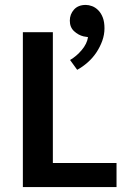

<svg xmlns="http://www.w3.org/2000/svg" viewBox="-20 -761 504 781"><path d="M73 -630H195V-98H454V0H73ZM320 -613Q299 -618 281.5 -634Q264 -650 264 -677Q264 -703 281 -722Q298 -741 329 -741Q341 -741 354.5 -736Q368 -731 379.5 -719.5Q391 -708 398 -690Q405 -672 405 -646Q405 -620 396 -595Q387 -570 372 -547.5Q357 -525 336.5 -507Q316 -489 294 -477L265 -517Q291 -532 312.5 -557.5Q334 -583 338 -610Z"/></svg>

Font: Mukta Vaani SemiBold
Style: Regular
Weight: 600
Designer: Noopur Datye, Girish Dalvi, Yashodeep Gholap, Pallavi Karambelkar
Foundry: Ek Type
Version: Version 2.538;PS 1.000;hotconv 16.6.51;makeotf.lib2.5.65220;